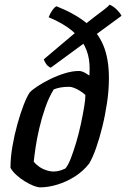

<svg xmlns="http://www.w3.org/2000/svg" viewBox="-20 -805 542 825"><path d="M153 0Q141 0 123.5 -7Q106 -14 86.5 -26Q67 -38 50.5 -53Q34 -68 25 -84Q25 -128 33.5 -177Q42 -226 55 -272.5Q68 -319 82 -355Q96 -391 108 -408Q118 -419 141.5 -434.5Q165 -450 195.5 -465Q226 -480 258.5 -490Q291 -500 319 -500Q331 -500 345.5 -492Q360 -484 374.5 -472Q389 -460 396 -446L359 -437Q367 -487 364.5 -529Q362 -571 344 -607Q326 -643 288.5 -674Q251 -705 189 -731Q195 -747 205 -761Q215 -775 223 -778Q301 -747 351 -706.5Q401 -666 424.5 -609Q448 -552 448 -469Q448 -418 440 -364Q432 -310 419.5 -259.5Q407 -209 392.5 -168Q378 -127 363 -102Q337 -69 301.5 -46.5Q266 -24 227 -12Q188 0 153 0ZM212 -68Q218 -68 226.5 -69.5Q235 -71 244 -74Q253 -77 261 -81Q273 -95 284.5 -125Q296 -155 307.5 -193.5Q319 -232 327.5 -272Q336 -312 341.5 -345Q347 -378 347 -397Q336 -407 323 -415Q310 -423 298 -427.5Q286 -432 278 -432Q255 -432 239.5 -429Q224 -426 211 -421Q190 -387 174.5 -342.5Q159 -298 148.5 -252.5Q138 -207 132.5 -169Q127 -131 125 -110Q133 -100 146.5 -90Q160 -80 177.5 -74Q195 -68 212 -68ZM198 -514Q185 -520 178 -530.5Q171 -541 168 -550L335 -691Q359 -712 383.5 -730.5Q408 -749 427 -763.5Q446 -778 451 -785Q469 -777 483.5 -762Q498 -747 502 -737Z"/></svg>

Font: Texturina 12pt SemiBold
Style: Italic
Weight: 600
Italic angle: -11°
Version: Version 1.002